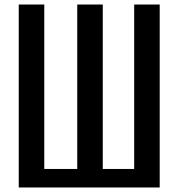

<svg xmlns="http://www.w3.org/2000/svg" viewBox="-20 -830 790 850"><path d="M63 0V-810H176V-82H322V-810H435V-82H574V-810H687V0Z"/></svg>

Font: Oswald
Style: Regular
Weight: 400
Designer: Vernon Adams
Foundry: Vernon Adams
Version: Version 4.103; ttfautohint (v1.8.3)